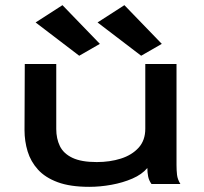

<svg xmlns="http://www.w3.org/2000/svg" viewBox="-20 -713 790 744"><path d="M326 11Q252 11 203.5 -7Q155 -25 127 -56Q99 -87 87 -126.5Q75 -166 75 -209L76 -465H198V-213Q198 -176 212 -147Q226 -118 260.5 -101.5Q295 -85 355 -85Q406 -85 448.5 -98.5Q491 -112 517 -140.5Q543 -169 543 -214V-465H664V-73Q664 -53 666 -35.5Q668 -18 679 0H567Q557 -14 554 -29.5Q551 -45 551 -62Q530 -37 493 -21Q456 -5 412 3Q368 11 326 11ZM287 -497 118 -626 222 -693 367 -543ZM527 -497 358 -626 462 -693 607 -543Z"/></svg>

Font: Inconsolata ExtraExpanded
Style: Bold
Weight: 700
Width: 8
Monospace: yes
Designer: Raph Levien, Cyreal, Brenton Simpson
Foundry: Raph Levien, Cyreal, Google
Version: Version 3.100; ttfautohint (v1.8.4.7-5d5b)